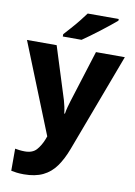

<svg xmlns="http://www.w3.org/2000/svg" viewBox="-107 -833 802 1140"><g transform="rotate(10 294.0 -263.0)"><path d="M-1 -549H178L277 -235Q282 -218 286.5 -197Q291 -176 293 -157H297Q300 -177 305.5 -197.5Q311 -218 316 -234L415 -549H589L367 43Q343 107 311.5 151Q280 195 233.5 217.5Q187 240 119 240Q93 240 74.5 237.5Q56 235 42 232V99Q52 101 68 103Q84 105 101 105Q148 105 171.5 78Q195 51 210 13L217 -6ZM514 -756Q498 -742 473 -722Q448 -702 419.5 -680Q391 -658 364 -638.5Q337 -619 318 -606H205V-620Q221 -638 244 -663.5Q267 -689 289 -716.5Q311 -744 327 -766H514Z"/></g></svg>

Font: Noto Sans Khmer UI ExtraBold
Style: Regular
Weight: 800
Designer: Danh Hong and the Monotype Design Team
Foundry: Monotype Imaging Inc.
Version: Version 2.002; ttfautohint (v1.8.4.7-5d5b)